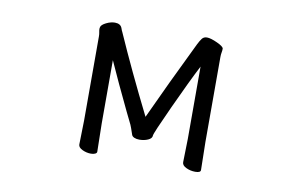

<svg xmlns="http://www.w3.org/2000/svg" viewBox="-59 -593 1117 709"><g transform="rotate(10 500.0 -238.5)"><path d="M531 -96Q531 -85 516.5 -78.5Q502 -72 484 -72Q473 -72 465 -75.5Q457 -79 455 -85Q445 -115 442 -121L420 -166Q371 -268 337 -344V-106L339 -1Q339 4 332.5 7Q326 10 317 10Q300 10 284.5 2.5Q269 -5 269 -16L271 -106V-422Q271 -430 269.5 -437Q268 -444 268 -450L269 -456Q271 -465 288 -473.5Q305 -482 321 -482Q331 -482 338 -478Q345 -474 348 -465Q351 -456 353 -453Q413 -317 492 -159Q553 -292 633 -456Q640 -470 646.5 -478.5Q653 -487 665 -487Q679 -487 704 -475.5Q729 -464 729 -456Q729 -449 727.5 -441.5Q726 -434 726 -425V-106L728 -1Q728 9 708 9Q690 9 674 1.5Q658 -6 658 -18L660 -106V-377Q629 -317 580 -210.5Q531 -104 531 -96Z"/></g></svg>

Font: Iansui 0.93
Style: Regular
Weight: 400
Designer: But Ko / Fontworks Inc.
Foundry: zi-hi.com / Fontworks Inc.
Version: Version 0.931